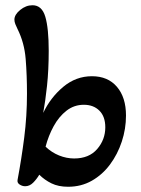

<svg xmlns="http://www.w3.org/2000/svg" viewBox="-20 -700 540 733"><path d="M240 13Q203 13 176.5 0Q150 -13 130 -33Q120 -16 106.5 -2.5Q93 11 76 11Q65 11 55 4.5Q45 -2 47 -13Q62 -93 72.5 -175Q83 -257 83 -342Q83 -413 78 -475Q73 -537 47 -589Q42 -599 38.5 -608Q35 -617 35 -625Q35 -644 57 -662Q79 -680 104 -680Q140 -680 153 -636Q166 -592 166 -506Q166 -433 159.5 -372.5Q153 -312 145 -269Q173 -328 221.5 -368.5Q270 -409 331 -409Q392 -409 426.5 -368.5Q461 -328 461 -259Q461 -208 445 -159.5Q429 -111 400 -72Q371 -33 330.5 -10Q290 13 240 13ZM263 -95Q320 -95 351 -131Q382 -167 382 -214Q382 -255 359.5 -277.5Q337 -300 300 -300Q263 -300 234 -277.5Q205 -255 185 -218.5Q165 -182 154 -140Q177 -118 205.5 -106.5Q234 -95 263 -95Z"/></svg>

Font: Akaya Telivigala
Style: Regular
Weight: 400
Designer: Vaishnavi Murthy Yerkadithaya, Juan Luis Blanco Aristondo
Version: Version 1.002; ttfautohint (v1.8.3)